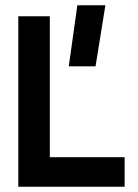

<svg xmlns="http://www.w3.org/2000/svg" viewBox="-20 -712 525 732"><path d="M274.9 -691.9H381.8L344.2 -459H242.2ZM455.1 0H49.8V-649.9H169.9V-112.8H455.1Z"/></svg>

Font: Overused Grotesk SemiBold
Style: Regular
Weight: 600
Version: Version 0.002